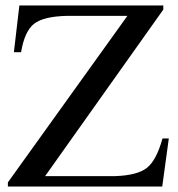

<svg xmlns="http://www.w3.org/2000/svg" viewBox="-20 -682 651 702"><path d="M574.2 -175.8H597.2L573.2 0H8.8V-15.1L445.8 -624H225.1Q138.7 -622.1 104.2 -594.7Q69.8 -567.4 57.1 -491.2H30.8L50.8 -662.1H577.1V-647L145 -38.1H401.9Q482.9 -41 517.3 -68.4Q551.8 -95.7 574.2 -175.8Z"/></svg>

Font: Accordance
Style: Regular
Weight: 400
Version: Version 1.1 (build May 11, 2018) Miklal Software Solutions, 